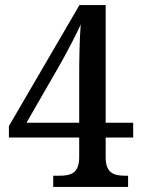

<svg xmlns="http://www.w3.org/2000/svg" viewBox="-20 -734 559 754"><path d="M189 0H483V-44H471C429 -44 395 -53 395 -116V-194H503V-252H395V-714H292L15 -239V-194H291V-116C291 -53 257 -44 214 -44H189ZM84 -252 217 -483C238 -520 284 -607 297 -638C292 -576 291 -494 291 -436V-252Z"/></svg>

Font: Noto Serif Devanagari SemiCondensed Medium
Style: Regular
Weight: 500
Width: 4
Designer: Universal Thirst, Indian Type Foundry and the Monotype Design Team
Foundry: Monotype Imaging Inc.
Version: Version 2.004